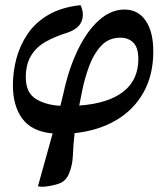

<svg xmlns="http://www.w3.org/2000/svg" viewBox="-20 -508 642 744"><path d="M144 216 127 214 184 9Q104 2 67 -47.5Q30 -97 30 -178Q30 -230 43.5 -281Q57 -332 87 -376.5Q117 -421 167.5 -450.5Q218 -480 292 -488Q296 -480 298.5 -470.5Q301 -461 301 -451Q301 -428 287.5 -410.5Q274 -393 243 -382Q194 -367 157.5 -346.5Q121 -326 100.5 -292.5Q80 -259 80 -208Q80 -149 118.5 -125Q157 -101 214 -98L226 -147Q246 -241 281.5 -314.5Q317 -388 363.5 -429.5Q410 -471 462 -471Q515 -471 544.5 -428Q574 -385 574 -309Q574 -218 536.5 -150.5Q499 -83 430.5 -42.5Q362 -2 269 8Q264 54 262.5 93Q261 132 248 163Q236 195 205.5 204.5Q175 214 144 216ZM287 -99Q399 -107 457.5 -152.5Q516 -198 516 -279Q516 -324 496.5 -343Q477 -362 447 -362Q402 -362 373 -331.5Q344 -301 326.5 -254.5Q309 -208 299 -159Z"/></svg>

Font: STIX Two Text SemiBold
Style: Italic
Weight: 600
Italic angle: -12°
Designer: Ross Mills, John Hudson & Paul Hanslow, Tiro Typeworks Ltd; with prior portions MicroPress Inc. and Coen Hoffman, Elsevi
Foundry: Tiro Typeworks Ltd
Version: Version 2.13 b171